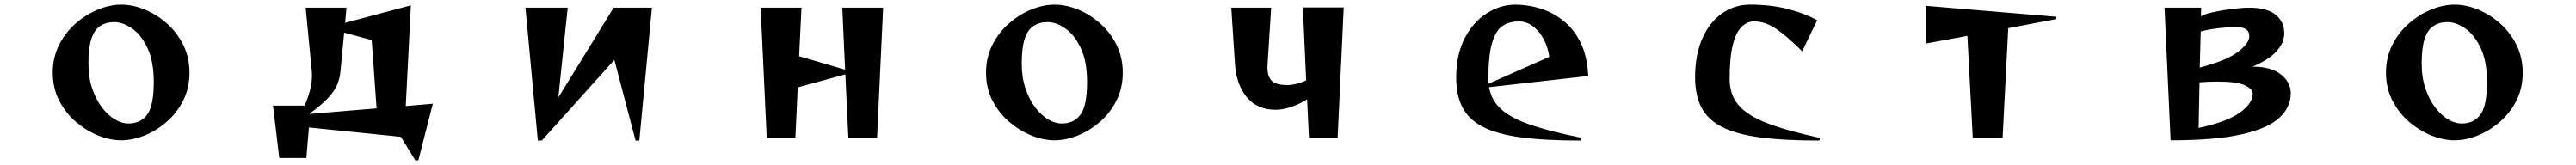

<svg xmlns="http://www.w3.org/2000/svg" viewBox="-20 -590 11040 708"><path d="M792 -278Q792 -212 765 -158.5Q738 -105 694 -67Q650 -29 599 -8.5Q548 12 500 12Q452 12 401 -8.5Q350 -29 305.5 -67Q261 -105 233.5 -158.5Q206 -212 206 -278Q206 -344 233.5 -398Q261 -452 305.5 -490.5Q350 -529 401 -549.5Q452 -570 500 -570Q548 -570 599 -549.5Q650 -529 694 -490.5Q738 -452 765 -398Q792 -344 792 -278ZM530 -60Q583 -60 611 -98.5Q639 -137 639 -238Q639 -328 611.5 -385Q584 -442 545 -468.5Q506 -495 470 -495Q435 -495 410 -479Q385 -463 372 -424.5Q359 -386 359 -318Q359 -257 375.5 -209Q392 -161 418 -127.5Q444 -94 473.5 -77Q503 -60 530 -60Z M1760 98 1698 -3 1304 -43 1293 88H1177L1150 -137H1286Q1303 -179 1310 -208Q1317 -237 1317 -263Q1317 -269 1317 -275Q1317 -281 1316 -288L1290 -557H1465L1459 -492L1741 -567L1719 -135L1835 -145L1773 98ZM1573 -418 1455 -450 1439 -282Q1436 -251 1424 -224Q1412 -197 1384 -167.5Q1356 -138 1305 -101L1594 -125Z M2704 13 2613 -333 2302 13H2285L2232 -557H2413L2373 -172L2610 -557H2774L2720 13Z M3616 0 3603 -271 3399 -215 3389 0H3266L3240 -557H3415L3405 -349L3602 -291L3590 -557H3765L3739 0Z M4792 -278Q4792 -212 4765 -158.5Q4738 -105 4694 -67Q4650 -29 4599 -8.5Q4548 12 4500 12Q4452 12 4401 -8.5Q4350 -29 4305.5 -67Q4261 -105 4233.5 -158.5Q4206 -212 4206 -278Q4206 -344 4233.5 -398Q4261 -452 4305.5 -490.5Q4350 -529 4401 -549.5Q4452 -570 4500 -570Q4548 -570 4599 -549.5Q4650 -529 4694 -490.5Q4738 -452 4765 -398Q4792 -344 4792 -278ZM4530 -60Q4583 -60 4611 -98.5Q4639 -137 4639 -238Q4639 -328 4611.5 -385Q4584 -442 4545 -468.5Q4506 -495 4470 -495Q4435 -495 4410 -479Q4385 -463 4372 -424.5Q4359 -386 4359 -318Q4359 -257 4375.5 -209Q4392 -161 4418 -127.5Q4444 -94 4473.5 -77Q4503 -60 4530 -60Z M5590 0 5582 -164Q5551 -144 5515 -131.5Q5479 -119 5447 -119Q5368 -119 5323.5 -173Q5279 -227 5273 -313L5257 -557H5428L5413 -321Q5413 -316 5412.5 -311.5Q5412 -307 5412 -302Q5412 -260 5431.5 -242.5Q5451 -225 5497 -225Q5514 -225 5535 -230Q5556 -235 5578 -245L5564 -558H5739L5713 0Z M6753 13Q6599 13 6496 -1Q6393 -15 6333 -47Q6273 -79 6247 -131Q6221 -183 6221 -258Q6221 -355 6257 -425Q6293 -495 6351.5 -532.5Q6410 -570 6475 -570Q6527 -570 6580 -554Q6633 -538 6679 -502Q6725 -466 6754 -407.5Q6783 -349 6787 -264L6362 -216Q6371 -161 6412.5 -122.5Q6454 -84 6538 -55Q6622 -26 6757 1ZM6620 -346Q6615 -385 6597 -420Q6579 -455 6551 -476.5Q6523 -498 6489 -498Q6449 -498 6420 -479Q6391 -460 6375 -406.5Q6359 -353 6359 -250Q6359 -245 6359 -240.5Q6359 -236 6360 -231Z M7777 13Q7623 13 7520 -1Q7417 -15 7357 -47Q7297 -79 7271 -131Q7245 -183 7245 -258Q7245 -355 7276 -425Q7307 -495 7360.5 -532.5Q7414 -570 7481 -570Q7572 -570 7645.5 -550.5Q7719 -531 7768 -503L7704 -370Q7643 -431 7595 -464.5Q7547 -498 7497 -498Q7468 -498 7444 -474.5Q7420 -451 7406.5 -397Q7393 -343 7393 -250Q7393 -183 7432 -138Q7471 -93 7556.5 -60.5Q7642 -28 7781 2Z M8435 0 8412 -436 8233 -403V-565L8793 -518V-508L8587 -469L8563 0Z M9257 -557H9414L9413 -520Q9428 -529 9455.5 -535.5Q9483 -542 9515 -547Q9547 -552 9575 -554.5Q9603 -557 9618 -557Q9697 -557 9733.5 -526.5Q9770 -496 9770 -450Q9770 -446 9770 -442Q9770 -438 9769 -433Q9765 -400 9733.5 -366.5Q9702 -333 9634 -304Q9714 -304 9756 -270.5Q9798 -237 9798 -190Q9798 -130 9749 -84.5Q9700 -39 9587 -13.5Q9474 12 9283 12ZM9620 -437Q9620 -474 9563 -474Q9530 -474 9488.5 -469Q9447 -464 9412 -455L9408 -300Q9521 -330 9568.5 -365Q9616 -400 9620 -430ZM9403 -41Q9525 -67 9580 -107Q9635 -147 9635 -188Q9635 -208 9601.5 -224Q9568 -240 9483 -240Q9451 -240 9407 -237Z M10792 -278Q10792 -212 10765 -158.5Q10738 -105 10694 -67Q10650 -29 10599 -8.5Q10548 12 10500 12Q10452 12 10401 -8.5Q10350 -29 10305.5 -67Q10261 -105 10233.5 -158.5Q10206 -212 10206 -278Q10206 -344 10233.5 -398Q10261 -452 10305.5 -490.5Q10350 -529 10401 -549.5Q10452 -570 10500 -570Q10548 -570 10599 -549.5Q10650 -529 10694 -490.5Q10738 -452 10765 -398Q10792 -344 10792 -278ZM10530 -60Q10583 -60 10611 -98.5Q10639 -137 10639 -238Q10639 -328 10611.5 -385Q10584 -442 10545 -468.5Q10506 -495 10470 -495Q10435 -495 10410 -479Q10385 -463 10372 -424.5Q10359 -386 10359 -318Q10359 -257 10375.5 -209Q10392 -161 10418 -127.5Q10444 -94 10473.5 -77Q10503 -60 10530 -60Z"/></svg>

Font: Reggae One
Style: Regular
Weight: 400
Designer: Fontworks Inc.
Foundry: Fontworks Inc.
Version: Version 1.100